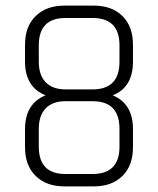

<svg xmlns="http://www.w3.org/2000/svg" viewBox="-20 -663 563 683"><path d="M453 -504V-444Q453 -352 381 -324Q453 -294 453 -204V-139Q453 -74 415.5 -37Q378 0 314 0H209Q145 0 107 -37Q69 -74 69 -139V-204Q69 -294 142 -324Q69 -353 69 -444V-504Q69 -569 107 -606Q145 -643 209 -643H314Q378 -643 415.5 -606Q453 -569 453 -504ZM405 -141V-205Q405 -303 309 -303H213Q167 -303 142.5 -277.5Q118 -252 118 -205V-141Q118 -44 213 -44H309Q405 -44 405 -141ZM405 -443V-502Q405 -599 309 -599H213Q118 -599 118 -502V-443Q118 -396 142.5 -370.5Q167 -345 213 -345H309Q405 -345 405 -443Z"/></svg>

Font: Rajdhani
Style: Regular
Weight: 400
Designer: Satya Rajpurohit, Jyotish Sonowal
Foundry: Indian Type Foundry
Version: Version 1.201 February 1, 2022